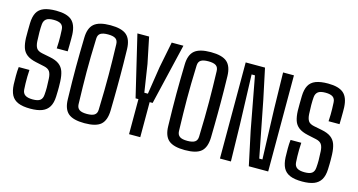

<svg xmlns="http://www.w3.org/2000/svg" viewBox="-76 -1020 2505 1343"><g transform="rotate(15 1176.5 -348.5)"><path d="M193.6 6.6Q138.2 6.6 105 -7.5Q71.7 -21.6 56.2 -51.1Q40.7 -80.7 38.5 -127.3Q37.6 -155.2 37.5 -189.7Q37.4 -224.2 40.9 -253.7H118.5Q116.9 -229.9 116.3 -204.6Q115.8 -179.3 116.5 -155.7Q117.3 -132.1 118.5 -112.4Q120.2 -85 138.6 -72.6Q156.9 -60.3 193.2 -60.3Q231.1 -60.3 247.2 -73.1Q263.3 -85.9 265.2 -113.2Q267.7 -141.7 267.5 -165.8Q267.3 -189.9 265.2 -229.8Q263.6 -263.6 252 -281Q240.3 -298.4 211 -304.8L149.3 -318.1Q105.2 -327.6 81.4 -346.1Q57.5 -364.5 47.9 -393.5Q38.4 -422.5 36.9 -463.2Q36.4 -486.7 36.8 -515.2Q37.2 -543.8 37.7 -570.9Q39.1 -618.1 54.6 -647Q70.1 -675.9 104 -689.3Q137.8 -702.6 193.2 -702.6Q269.8 -702.6 305.2 -672.4Q340.6 -642.2 344 -570.5Q344.5 -561.2 344.5 -539.3Q344.4 -517.3 344.1 -492.3Q343.7 -467.2 343.2 -448.7H263.8Q265.3 -475.6 265.8 -496.5Q266.2 -517.4 265.7 -537.9Q265.2 -558.5 263.8 -584.4Q262.9 -611.4 245.4 -623.8Q227.8 -636.1 192.4 -636.1Q153.6 -636.1 137.6 -622.6Q121.7 -609.1 119.5 -584.4Q117.3 -561.4 117.4 -527.6Q117.5 -493.9 119.5 -462.4Q121.2 -430.4 132.3 -412.8Q143.4 -395.2 175.9 -388.8L233.4 -377.4Q276.7 -368.9 300.9 -350.9Q325.1 -333 335.5 -303.6Q345.8 -274.1 347.6 -230.2Q348.5 -204.8 348.5 -191Q348.5 -177.2 348.3 -163.1Q348 -149 347 -122.5Q345.3 -76.4 328.3 -47.8Q311.2 -19.3 278.1 -6.3Q245 6.6 193.6 6.6Z M585.7 6.6Q504 6.6 468.1 -23.8Q432.2 -54.1 430.7 -124.9Q428.8 -194.2 428.1 -251.3Q427.4 -308.4 427.4 -359.8Q427.4 -411.1 428.4 -462.5Q429.3 -513.9 430.7 -571.7Q432.2 -641.6 468.1 -672.1Q504 -702.6 585.7 -702.6Q667.9 -702.6 703.1 -672Q738.4 -641.5 740.3 -571.1Q741.8 -512.4 742.3 -465.4Q742.9 -418.4 742.9 -377.9Q743 -337.4 742.7 -298.7Q742.5 -259.9 741.9 -218Q741.3 -176.1 740.3 -125.5Q738.4 -54.6 703.7 -24Q669.1 6.6 585.7 6.6ZM585.7 -60.3Q623.1 -60.3 640.5 -72Q658 -83.8 658.5 -110.8Q661.1 -188.1 661.9 -249.6Q662.7 -311.1 662.6 -364.8Q662.6 -418.6 661.3 -471.4Q660.1 -524.3 658.5 -584.6Q658 -612.2 640.7 -624.2Q623.4 -636.1 585.7 -636.1Q548.7 -636.1 531.3 -624.8Q513.9 -613.4 512.9 -586.8Q510.3 -513.3 509.1 -455.2Q507.8 -397 508.1 -344.5Q508.3 -292 509.4 -236Q510.5 -180 512.5 -110.8Q513.5 -84.6 530.7 -72.4Q547.9 -60.3 585.7 -60.3Z M907.7 0V-253.9H886.9L781.7 -696H866.5L905.2 -507.9L935.9 -307.7H961.7L992.7 -507.9L1030.1 -696H1114.9L1010.5 -253.9H988.9V0Z M1312.7 6.6Q1231 6.6 1195.1 -23.8Q1159.2 -54.1 1157.7 -124.9Q1155.8 -194.2 1155.1 -251.3Q1154.4 -308.4 1154.4 -359.8Q1154.4 -411.1 1155.4 -462.5Q1156.3 -513.9 1157.7 -571.7Q1159.2 -641.6 1195.1 -672.1Q1231 -702.6 1312.7 -702.6Q1394.9 -702.6 1430.1 -672Q1465.4 -641.5 1467.3 -571.1Q1468.8 -512.4 1469.3 -465.4Q1469.9 -418.4 1469.9 -377.9Q1470 -337.4 1469.7 -298.7Q1469.5 -259.9 1468.9 -218Q1468.3 -176.1 1467.3 -125.5Q1465.4 -54.6 1430.7 -24Q1396.1 6.6 1312.7 6.6ZM1312.7 -60.3Q1350.1 -60.3 1367.5 -72Q1385 -83.8 1385.5 -110.8Q1388.1 -188.1 1388.9 -249.6Q1389.7 -311.1 1389.6 -364.8Q1389.6 -418.6 1388.3 -471.4Q1387.1 -524.3 1385.5 -584.6Q1385 -612.2 1367.7 -624.2Q1350.4 -636.1 1312.7 -636.1Q1275.7 -636.1 1258.3 -624.8Q1240.9 -613.4 1239.9 -586.8Q1237.3 -513.3 1236.1 -455.2Q1234.8 -397 1235.1 -344.5Q1235.3 -292 1236.4 -236Q1237.5 -180 1239.5 -110.8Q1240.5 -84.6 1257.7 -72.4Q1274.9 -60.3 1312.7 -60.3Z M1565.9 0V-696H1705.8L1752.5 -475.6L1831.6 -70.7H1854.6L1842.2 -434.5L1836.7 -696H1915.3V0H1775L1723.1 -243.3L1651.8 -625.5H1627.6L1639.7 -262.4L1645.3 0Z M2162.1 6.6Q2106.7 6.6 2073.5 -7.5Q2040.2 -21.6 2024.7 -51.1Q2009.2 -80.7 2007 -127.3Q2006.1 -155.2 2006 -189.7Q2005.9 -224.2 2009.4 -253.7H2087Q2085.4 -229.9 2084.8 -204.6Q2084.3 -179.3 2085 -155.7Q2085.8 -132.1 2087 -112.4Q2088.7 -85 2107.1 -72.6Q2125.4 -60.3 2161.7 -60.3Q2199.6 -60.3 2215.7 -73.1Q2231.8 -85.9 2233.7 -113.2Q2236.2 -141.7 2236 -165.8Q2235.8 -189.9 2233.7 -229.8Q2232.1 -263.6 2220.5 -281Q2208.8 -298.4 2179.5 -304.8L2117.8 -318.1Q2073.7 -327.6 2049.9 -346.1Q2026 -364.5 2016.4 -393.5Q2006.9 -422.5 2005.4 -463.2Q2004.9 -486.7 2005.3 -515.2Q2005.7 -543.8 2006.2 -570.9Q2007.6 -618.1 2023.1 -647Q2038.6 -675.9 2072.5 -689.3Q2106.3 -702.6 2161.7 -702.6Q2238.3 -702.6 2273.7 -672.4Q2309.1 -642.2 2312.5 -570.5Q2313 -561.2 2313 -539.3Q2312.9 -517.3 2312.6 -492.3Q2312.2 -467.2 2311.7 -448.7H2232.3Q2233.8 -475.6 2234.3 -496.5Q2234.7 -517.4 2234.2 -537.9Q2233.7 -558.5 2232.3 -584.4Q2231.4 -611.4 2213.9 -623.8Q2196.3 -636.1 2160.9 -636.1Q2122.1 -636.1 2106.1 -622.6Q2090.2 -609.1 2088 -584.4Q2085.8 -561.4 2085.9 -527.6Q2086 -493.9 2088 -462.4Q2089.7 -430.4 2100.8 -412.8Q2111.9 -395.2 2144.4 -388.8L2201.9 -377.4Q2245.2 -368.9 2269.4 -350.9Q2293.6 -333 2304 -303.6Q2314.3 -274.1 2316.1 -230.2Q2317 -204.8 2317 -191Q2317 -177.2 2316.8 -163.1Q2316.5 -149 2315.5 -122.5Q2313.8 -76.4 2296.8 -47.8Q2279.7 -19.3 2246.6 -6.3Q2213.5 6.6 2162.1 6.6Z"/></g></svg>

Font: Big Shoulders Text SC Thin
Style: Regular
Weight: 100
Designer: Patric King
Foundry: XO Type Co
Version: Version 2.002